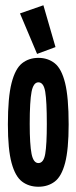

<svg xmlns="http://www.w3.org/2000/svg" viewBox="-20 -702 290 730"><path d="M126 8Q90 8 64 -11.5Q38 -31 24 -82.5Q10 -134 10 -229Q10 -332 24 -386.5Q38 -441 64 -461.5Q90 -482 126 -482Q162 -482 188 -461.5Q214 -441 227.5 -386.5Q241 -332 241 -229Q241 -134 227.5 -82.5Q214 -31 188 -11.5Q162 8 126 8ZM126 -82Q146 -82 152 -117Q158 -152 158 -231Q158 -317 152 -353Q146 -389 126 -389Q107 -389 100 -353Q93 -317 93 -231Q93 -152 100 -117Q107 -82 126 -82ZM121 -497 56 -651 145 -682 191 -523Z"/></svg>

Font: Inconsolata UltraCondensed Black
Style: Regular
Weight: 900
Width: 1
Monospace: yes
Designer: Raph Levien, Cyreal, Brenton Simpson
Foundry: Raph Levien, Cyreal, Google
Version: Version 3.001; ttfautohint (v1.8.2.53-6de2)